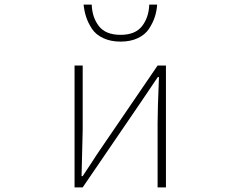

<svg xmlns="http://www.w3.org/2000/svg" viewBox="-20 -811 1040 831"><path d="M626 -791H660.2Q658.2 -762.7 649.9 -737.3Q641.6 -711.9 625 -686.5Q608.4 -661.1 576.7 -646Q544.9 -630.9 502 -630.9Q459 -630.9 426.8 -646Q394.5 -661.1 377.9 -686.5Q361.3 -711.9 353 -737.3Q344.7 -762.7 341.8 -791H377Q378.9 -735.4 408.2 -697.8Q437.5 -660.2 502 -660.2Q565.4 -660.2 594.7 -697.8Q624 -735.4 626 -791ZM302.7 0V-527.3H337.9V-249Q337.9 -226.6 333 -48.8H337.9Q349.6 -65.4 376 -106.4Q402.3 -147.5 414.1 -164.1L662.1 -527.3H698.2V0H662.1V-277.3Q662.1 -335 668 -477.5H663.1L585.9 -363.3L337.9 0Z"/></svg>

Font: GenEi Gothic M ExtraLight
Style: Regular
Weight: 200
Designer: o_tamon (Modified); [Source Han Sans]
Ryoko NISHIZUKA  (kana & ideographs); Paul D. Hunt (Latin, Greek & Cyrillic); Wenl
Version: Version 1.1a;Original Version 1.004